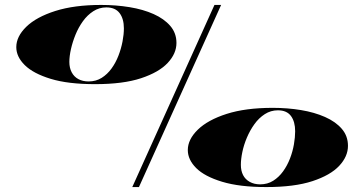

<svg xmlns="http://www.w3.org/2000/svg" viewBox="-20 -743 1476 778"><path d="M1059 15Q951 15 880 -6.5Q809 -28 775 -62Q741 -96 741 -135Q741 -178 781.5 -217.5Q822 -257 898.5 -281.5Q975 -306 1085 -306Q1145 -306 1199.5 -297Q1254 -288 1297 -269Q1340 -250 1365 -221Q1390 -192 1390 -152Q1390 -109 1354.5 -71Q1319 -33 1246 -9Q1173 15 1059 15ZM1034 4Q1064 4 1087 -10.5Q1110 -25 1127 -48.5Q1144 -72 1155 -100.5Q1166 -129 1171 -158Q1176 -187 1176 -211Q1176 -250 1159 -273Q1142 -296 1106 -296Q1077 -296 1053 -280.5Q1029 -265 1011 -240Q993 -215 980.5 -185.5Q968 -156 962 -127Q956 -98 956 -75Q956 -51 965 -33.5Q974 -16 992 -6Q1010 4 1034 4ZM365 -402Q256 -402 185.5 -423.5Q115 -445 80.5 -479Q46 -513 46 -552Q46 -595 86.5 -634.5Q127 -674 204 -698.5Q281 -723 390 -723Q450 -723 505 -714Q560 -705 602.5 -686Q645 -667 670 -638Q695 -609 695 -569Q695 -526 659.5 -488Q624 -450 551.5 -426Q479 -402 365 -402ZM339 -413Q369 -413 392 -427.5Q415 -442 432 -465.5Q449 -489 460 -517.5Q471 -546 476.5 -575Q482 -604 482 -628Q482 -667 464.5 -690Q447 -713 411 -713Q382 -713 358 -697.5Q334 -682 316 -657Q298 -632 286 -602.5Q274 -573 267.5 -544Q261 -515 261 -492Q261 -468 270.5 -450Q280 -432 297.5 -422.5Q315 -413 339 -413ZM516 15 849 -723H876L543 15Z"/></svg>

Font: Kalnia Expanded SemiBold
Style: Regular
Weight: 600
Width: 7
Designer: Frida Medrano
Foundry: Frida Medrano
Version: Version 1.105